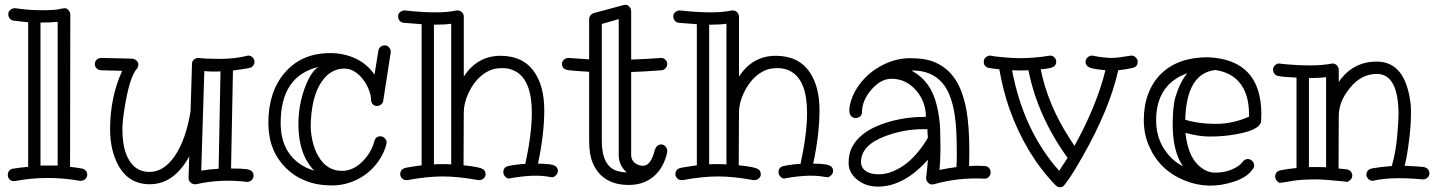

<svg xmlns="http://www.w3.org/2000/svg" viewBox="-20 -739 5919 792"><path d="M217.8 -648.9Q186 -646 150.9 -646H147V-56.2H217.8ZM96.2 -647 36.1 -653.8Q26.4 -655.3 20.3 -662.6Q14.2 -669.9 14.2 -680.9Q14.2 -691.9 22.9 -698.5Q31.7 -705.1 40 -705.1H43Q43.5 -705.1 51.8 -703.9Q60.1 -702.6 74.2 -701.2Q109.4 -696.8 151.9 -696.8Q204.1 -696.8 222.2 -700.9Q240.2 -705.1 247.8 -705.1Q255.4 -705.1 262.7 -697Q270 -689 270 -679.2L269 -50.8Q282.7 -49.3 290.8 -48.1Q298.8 -46.9 304.4 -46.1Q310.1 -45.4 319.1 -43.5Q328.1 -41.5 334 -34.7Q339.8 -27.8 339.8 -17.8Q339.8 -7.8 331.8 -0.5Q323.7 6.8 314 6.8H309.1Q173.8 -17.1 42 7.8H37.1Q24.9 7.8 18.6 0.2Q12.2 -7.3 12.2 -17.1Q12.2 -37.6 32.2 -43Q61.5 -47.9 96.2 -50.8Z M879.4 -443.8H859.9Q845.2 -443.8 822.8 -445.8L810.1 -35.2Q846.2 -41 881.8 -43L889.6 -444.8Q884.3 -443.8 879.4 -443.8ZM800.8 -500Q827.1 -496.1 888.2 -496.1Q949.2 -496.1 1003.9 -509.8Q1015.1 -509.8 1022.5 -501.7Q1029.8 -493.7 1029.8 -484.4Q1029.8 -475.1 1024.2 -467.8Q1018.6 -460.4 1005.1 -457.8Q991.7 -455.1 974.6 -452.9Q957.5 -450.7 940.9 -448.2L933.1 -43.9Q975.6 -43.9 994.6 -41.5Q1025.9 -37.6 1025.9 -15.1Q1025.9 -2.9 1017.8 4.2Q1009.8 11.2 1001 11.2H998Q890.1 -2 789.1 21H783.7Q773.4 21 765.6 13.4Q757.8 5.9 757.8 -3.9V-4.9L760.7 -94.2Q697.8 21 597.7 21Q511.2 21 468.3 -56.6Q434.1 -119.6 434.1 -205.1Q434.1 -337.4 483.9 -446.8L396 -449.2Q385.3 -450.2 378.2 -457.3Q371.1 -464.4 371.1 -474.6Q371.1 -484.9 378.4 -492.4Q385.7 -500 397 -500L525.9 -497.1Q536.6 -495.6 543.7 -488.5Q550.8 -481.4 550.8 -474.6Q550.8 -465.8 546.9 -458Q514.2 -425.3 492.7 -286.1Q484.9 -235.4 484.9 -204.6Q484.9 -173.8 490 -142.8Q495.1 -111.8 507.8 -86.9Q536.6 -29.8 596.7 -29.8Q656.7 -29.8 701.7 -96.7Q746.6 -162.6 766.1 -279.8L772 -476.1Q772 -486.8 780.3 -493.4Q788.6 -500 797.9 -500Z M1275.9 -35.2Q1210.9 -103 1210.9 -226.1Q1210.9 -303.2 1236.3 -374Q1261.2 -441.9 1293 -462.9Q1137.7 -424.8 1137.7 -231.9Q1137.7 -118.2 1216.8 -63Q1242.7 -44.9 1275.9 -35.2ZM1561 -324.2Q1559.6 -314.5 1552 -308.1Q1544.4 -301.8 1534.7 -301.8Q1524.9 -301.8 1517.8 -308.6Q1510.7 -315.4 1510.3 -331.3Q1509.8 -347.2 1501 -370.1Q1492.2 -393.1 1477.1 -412.1Q1441.9 -456.1 1400.9 -456.1Q1350.6 -456.1 1315.9 -414.1Q1274.4 -363.8 1264.6 -270Q1261.7 -245.1 1261.7 -218Q1261.7 -190.9 1269.3 -156.7Q1276.9 -122.6 1292.5 -95.7Q1327.6 -34.2 1390.6 -34.2Q1437.5 -34.2 1476.6 -74.2Q1512.2 -110.8 1523.9 -155.8Q1529.3 -176.8 1548.8 -176.8Q1559.6 -176.8 1567.1 -168.7Q1574.7 -160.6 1574.7 -154.3Q1574.7 -147.9 1572.5 -138.9Q1570.3 -129.9 1562 -110.8Q1553.7 -91.8 1540.3 -72.8Q1526.9 -53.7 1507.8 -35.9Q1488.8 -18.1 1464.4 -4.4Q1410.2 25.9 1349.4 25.9Q1288.6 25.9 1241.2 7.1Q1193.8 -11.7 1159.7 -45.9Q1086.9 -117.7 1086.9 -231.9Q1086.9 -358.9 1153.3 -437.5Q1222.7 -520 1342.8 -520Q1398.4 -520 1446.3 -497.8Q1494.1 -475.6 1524.9 -431.2L1541 -530.8Q1542.5 -540 1549.6 -545.9Q1556.6 -551.8 1567.4 -551.8Q1578.1 -551.8 1585 -543.5Q1591.8 -535.2 1591.8 -526.9V-522.9Z M1841.3 -641.1Q1816.4 -637.2 1773.9 -637.2H1770V-61Q1779.3 -62 1788.1 -62Q1805.7 -62 1818.8 -62Q1832 -62 1841.3 -61ZM1893.1 -422.9Q1948.7 -508.8 2044.9 -508.8Q2139.6 -508.8 2185.5 -439.9Q2225.1 -381.3 2225.1 -283.9Q2225.1 -186.5 2199.2 -64Q2230 -64 2249 -61Q2281.2 -56.2 2281.2 -34.2Q2281.2 -23.4 2272.9 -15.6Q2264.6 -7.8 2258.8 -7.8Q2252.9 -7.8 2244.1 -9.8Q2183.1 -21 2085.9 -3.9Q2085 -2.9 2084 -2.9Q2083 -2.9 2076.9 -2.9Q2070.8 -2.9 2063.5 -11Q2056.2 -19 2056.2 -28.3Q2056.2 -49.8 2077.1 -54.2Q2111.8 -61.5 2147 -63Q2173.8 -186.5 2173.8 -273.9Q2173.8 -405.3 2108.9 -443.4Q2084 -458 2053.5 -458Q2022.9 -458 2003.2 -449.7Q1983.4 -441.4 1966.6 -427.5Q1949.7 -413.6 1936 -395Q1922.4 -376.5 1913.1 -356.4Q1893.1 -314 1893.1 -274.9L1892.1 -57.1Q1921.9 -54.7 1946.5 -49.6Q1971.2 -44.4 1977.1 -37.4Q1982.9 -30.3 1982.9 -20Q1982.9 -9.8 1974.9 -2.9Q1966.8 3.9 1957 3.9H1952.1Q1870.6 -11.2 1806.2 -11.2Q1741.7 -11.2 1661.1 3.9H1656.2Q1645 3.9 1637.9 -3.7Q1630.9 -11.2 1630.9 -20.8Q1630.9 -30.3 1636.5 -37.4Q1642.1 -44.4 1655 -47.1Q1668 -49.8 1685.3 -52.2Q1702.6 -54.7 1719.2 -57.1V-639.2L1644 -645Q1634.3 -646.5 1628.2 -653.8Q1622.1 -661.1 1622.1 -672.1Q1622.1 -683.1 1630.9 -689.5Q1639.6 -695.8 1647.9 -695.8H1650.9Q1651.4 -695.8 1662.1 -694.6Q1672.9 -693.4 1690.4 -691.9Q1736.3 -688 1774.9 -688Q1828.6 -688 1862.3 -695.8H1867.2Q1878.4 -695.8 1885.7 -688.2Q1893.1 -680.7 1893.1 -670.9Z M2565.4 -27.8Q2532.2 -56.6 2532.2 -100.1V-660.2L2462.4 -640.1V-158.2Q2462.4 -51.8 2527.8 -33.2Q2546.4 -28.3 2565.4 -27.8ZM2583.5 -493.2Q2644 -495.1 2705.1 -500H2707Q2717.8 -500 2725.1 -492.4Q2732.4 -484.9 2732.4 -475.1Q2732.4 -465.3 2725.8 -457.8Q2719.2 -450.2 2709.5 -449.2Q2634.8 -443.4 2583.5 -441.9V-100.1Q2583.5 -70.8 2613.3 -58.6Q2621.6 -55.2 2632.6 -55.2Q2643.6 -55.2 2652.1 -62.3Q2660.6 -69.3 2666.5 -80.1Q2674.3 -94.2 2679.2 -113.3Q2686.5 -143.1 2707 -143.1Q2718.3 -143.1 2725.3 -134.5Q2732.4 -126 2732.4 -117.2V-111.8Q2718.3 -46.9 2676.8 -11.5Q2635.3 23.9 2574.2 23.9Q2463.9 23.9 2425.3 -66.4Q2410.2 -101.6 2410.2 -158.2V-442.9Q2388.2 -444.3 2366 -445.8Q2343.8 -447.3 2327.6 -449.2Q2298.3 -452.1 2298.3 -475.1Q2298.3 -486.3 2306.9 -493.2Q2315.4 -500 2324.2 -500H2326.2L2410.2 -494.1V-660.2Q2410.2 -668.5 2415.5 -675.5Q2420.9 -682.6 2429.2 -685.1L2551.3 -717.8Q2553.2 -719.2 2561.3 -719.2Q2569.3 -719.2 2576.4 -710.9Q2583.5 -702.6 2583.5 -692.9Z M2976.6 -641.1Q2951.7 -637.2 2909.2 -637.2H2905.3V-61Q2914.6 -62 2923.3 -62Q2940.9 -62 2954.1 -62Q2967.3 -62 2976.6 -61ZM3028.3 -422.9Q3084 -508.8 3180.2 -508.8Q3274.9 -508.8 3320.8 -439.9Q3360.4 -381.3 3360.4 -283.9Q3360.4 -186.5 3334.5 -64Q3365.2 -64 3384.3 -61Q3416.5 -56.2 3416.5 -34.2Q3416.5 -23.4 3408.2 -15.6Q3399.9 -7.8 3394 -7.8Q3388.2 -7.8 3379.4 -9.8Q3318.4 -21 3221.2 -3.9Q3220.2 -2.9 3219.2 -2.9Q3218.3 -2.9 3212.2 -2.9Q3206.1 -2.9 3198.7 -11Q3191.4 -19 3191.4 -28.3Q3191.4 -49.8 3212.4 -54.2Q3247.1 -61.5 3282.2 -63Q3309.1 -186.5 3309.1 -273.9Q3309.1 -405.3 3244.1 -443.4Q3219.2 -458 3188.7 -458Q3158.2 -458 3138.4 -449.7Q3118.7 -441.4 3101.8 -427.5Q3085 -413.6 3071.3 -395Q3057.6 -376.5 3048.3 -356.4Q3028.3 -314 3028.3 -274.9L3027.3 -57.1Q3057.1 -54.7 3081.8 -49.6Q3106.4 -44.4 3112.3 -37.4Q3118.2 -30.3 3118.2 -20Q3118.2 -9.8 3110.1 -2.9Q3102.1 3.9 3092.3 3.9H3087.4Q3005.9 -11.2 2941.4 -11.2Q2877 -11.2 2796.4 3.9H2791.5Q2780.3 3.9 2773.2 -3.7Q2766.1 -11.2 2766.1 -20.8Q2766.1 -30.3 2771.7 -37.4Q2777.3 -44.4 2790.3 -47.1Q2803.2 -49.8 2820.6 -52.2Q2837.9 -54.7 2854.5 -57.1V-639.2L2779.3 -645Q2769.5 -646.5 2763.4 -653.8Q2757.3 -661.1 2757.3 -672.1Q2757.3 -683.1 2766.1 -689.5Q2774.9 -695.8 2783.2 -695.8H2786.1Q2786.6 -695.8 2797.4 -694.6Q2808.1 -693.4 2825.7 -691.9Q2871.6 -688 2910.2 -688Q2963.9 -688 2997.6 -695.8H3002.4Q3013.7 -695.8 3021 -688.2Q3028.3 -680.7 3028.3 -670.9Z M3807.6 -170.9Q3805.7 -187.5 3805.7 -206.1H3787.6Q3707.5 -206.1 3630.4 -176.8Q3531.7 -139.6 3531.7 -70.8Q3531.7 -45.4 3554.7 -31.2Q3573.7 -20 3604.5 -20Q3635.3 -20 3666.3 -33.4Q3697.3 -46.9 3723.6 -68.4Q3770.5 -107.4 3807.6 -170.9ZM3925.3 -49.8Q3926.8 -64.5 3926.8 -108.4Q3926.8 -152.3 3925 -192.1Q3923.3 -231.9 3917.5 -269Q3911.6 -306.2 3899.9 -338.9Q3888.2 -371.6 3868.2 -395.5Q3823.7 -448.2 3744.6 -448.2Q3743.2 -448.2 3742.2 -447.5Q3741.2 -446.8 3739.7 -446.8H3741.7Q3820.3 -404.3 3843.8 -305.7Q3856.9 -251.5 3858.2 -202.9Q3859.4 -154.3 3859.4 -126.5Q3859.4 -82.5 3855.5 -38.1Q3890.6 -45.4 3925.3 -49.8ZM4007.3 -55.2 4042.5 -54.2Q4053.2 -53.2 4059.8 -45.9Q4066.4 -38.6 4066.4 -28.1Q4066.4 -17.6 4059.3 -9.8Q4052.2 -2 4041.5 -2H4039.6Q4031.2 -2.9 4022.5 -2.9H4005.4Q3916 -2.9 3832.5 21L3825.7 22Q3814.5 22 3807.4 13.4Q3800.3 4.9 3800.3 -3.9V-7.8Q3800.3 -8.8 3802.7 -27.6Q3805.2 -46.4 3807.6 -80.1Q3708.5 30.8 3601.6 30.8Q3552.2 30.8 3517.6 3.4Q3480.5 -25.4 3480.5 -66.4Q3480.5 -107.4 3496.3 -135.3Q3512.2 -163.1 3538.1 -183.8Q3564 -204.6 3596.9 -218.5Q3629.9 -232.4 3664.1 -241.2Q3727.5 -256.8 3787.6 -256.8H3799.3Q3799.3 -318.8 3759.8 -365.2Q3717.8 -414.1 3657.7 -414.1Q3612.8 -414.1 3573.7 -368.2Q3535.6 -323.7 3535.6 -274.9Q3535.6 -265.1 3527.6 -258.5Q3519.5 -252 3509.3 -252Q3499 -252 3491.2 -260Q3483.4 -268.1 3483.4 -284.7Q3483.4 -301.3 3491.7 -326.9Q3500 -352.5 3515.9 -377.2Q3531.7 -401.9 3554.4 -423.8Q3577.1 -445.8 3606.4 -462.9Q3668.9 -499 3733.6 -499Q3798.3 -499 3837.2 -481.9Q3876 -464.8 3902.1 -435.5Q3928.2 -406.2 3943.4 -367.7Q3958.5 -329.1 3966.3 -286.1Q3978.5 -218.8 3978.5 -113.8L3977.5 -54.2Z M4349.1 -34.2Q4353 -40 4383.8 -87.9Q4260.3 -258.8 4222.2 -449.2L4189.9 -448.2Q4180.7 -448.2 4171.9 -448.7Q4163.1 -449.2 4154.8 -449.2Q4201.7 -200.2 4349.1 -34.2ZM4566.9 -500Q4588.4 -500 4647 -509.8Q4657.7 -509.8 4665.3 -501.7Q4672.9 -493.7 4672.9 -484.4Q4672.9 -464.4 4654.3 -459.5Q4627 -452.6 4592.8 -449.2Q4557.1 -289.1 4445.3 -92.8Q4411.1 -32.2 4390.6 -2.9Q4370.1 26.4 4365 29.8Q4359.9 33.2 4353.5 33.2Q4342.3 33.2 4334 24.9Q4211.9 -101.1 4144.5 -288.6Q4118.2 -362.8 4102.1 -453.1Q4091.3 -454.6 4080.8 -455.6Q4070.3 -456.5 4060.5 -458.5Q4038.1 -462.9 4038.1 -483.9Q4038.1 -496.6 4046.9 -503.2Q4055.7 -509.8 4064 -509.8Q4077.6 -506.3 4118.7 -502.7Q4159.7 -499 4189.9 -499Q4243.2 -499 4307.1 -508.8L4311 -509.8Q4322.3 -509.8 4329.6 -502.2Q4336.9 -494.6 4336.9 -484.9Q4336.9 -475.1 4331.1 -467.8Q4321.8 -456.5 4272.9 -453.1Q4302.2 -307.6 4391.6 -168.9Q4403.3 -150.4 4412.1 -137.2Q4502.9 -300.8 4540 -449.2Q4505.4 -452.6 4487.3 -456.5Q4458 -462.9 4458 -483.9Q4458 -495.1 4466.6 -502.4Q4475.1 -509.8 4483.9 -509.8Q4532.7 -500 4566.9 -500Z M4877.4 -437Q4749 -390.6 4749 -242.2Q4749 -148.9 4813.5 -85.9Q4833.5 -66.4 4859.4 -53.2Q4817.4 -115.7 4817.4 -224.1Q4817.4 -300.8 4828.6 -338.4Q4846.2 -397.9 4877.4 -437ZM4869.1 -245.1Q4923.8 -228 4994.6 -228Q5065.4 -228 5132.3 -257.8V-266.1Q5132.3 -384.3 5056.6 -429.2Q5030.3 -444.8 4993.2 -450.2Q4874 -436.5 4869.1 -245.1ZM5183.1 -267.1 5182.1 -238.8Q5177.2 -198.2 5053.2 -181.2Q5013.7 -175.8 4969.5 -175.8Q4925.3 -175.8 4870.1 -190.9Q4880.9 -80.1 4944.3 -41Q4967.8 -26.9 4990.5 -26.9Q5013.2 -26.9 5028.8 -30Q5044.4 -33.2 5059.6 -39.1Q5093.8 -53.2 5107.4 -73.2Q5115.7 -83 5126.7 -83Q5137.7 -83 5145.5 -75Q5153.3 -66.9 5153.3 -56.9Q5153.3 -46.9 5147 -41Q5126 -8.3 5068.8 10.7Q4962.9 45.4 4865.2 4.9Q4762.7 -37.1 4719.7 -136.7Q4698.2 -185.5 4698.2 -244.9Q4698.2 -304.2 4716.8 -352.8Q4735.4 -401.4 4769.5 -434.6Q4839.4 -502.9 4962.4 -502.9Q5183.1 -493.7 5183.1 -267.1Z M5450.2 -420.9Q5425.3 -417 5383.3 -417H5379.4V-49.8Q5403.8 -49.8 5421.6 -49.8Q5439.5 -49.8 5450.2 -48.8ZM5384.3 -469.2Q5437 -469.2 5476.1 -477.1Q5487.3 -477.1 5494.9 -469Q5502.4 -460.9 5502.4 -451.2V-400.9Q5559.6 -484.9 5659.2 -484.9Q5759.3 -484.9 5789.6 -361.8Q5800.3 -319.8 5800.3 -280.3Q5800.3 -240.7 5797.9 -211.7Q5795.4 -182.6 5791.5 -153.8Q5784.7 -96.7 5774.4 -55.2Q5793 -54.2 5812.7 -53.2Q5832.5 -52.2 5848.1 -50.8Q5876.5 -47.4 5876.5 -22Q5875.5 -12.2 5867.7 -5.6Q5859.9 1 5850.1 1H5848.1Q5801.3 -3.9 5745.8 -3.9Q5690.4 -3.9 5642.1 6.8Q5631.8 6.8 5624 -1.2Q5616.2 -9.3 5616.2 -18.6Q5616.2 -27.8 5622.3 -35.2Q5628.4 -42.5 5643.1 -44.9Q5665 -49.3 5721.2 -54.2Q5737.3 -109.9 5743.2 -175.5Q5749 -241.2 5749 -265.1Q5749 -434.1 5659.2 -434.1Q5594.7 -434.1 5547.4 -375Q5502.4 -319.8 5502.4 -259.8V-258.8L5501.5 -43.9Q5510.3 -43 5518.6 -42.2Q5526.9 -41.5 5535.9 -40.3Q5544.9 -39.1 5551.5 -32Q5558.1 -24.9 5558.1 -14.6Q5558.1 -4.4 5550 3.4Q5542 11.2 5536.1 11.2Q5530.3 11.2 5529.3 9.8Q5441.4 1 5408.2 1Q5343.3 1 5305.7 8.1Q5268.1 15.1 5261 15.1Q5253.9 15.1 5247.1 6.8Q5240.2 -1.5 5240.2 -10.7Q5240.2 -20 5245.6 -27.3Q5251 -34.7 5264.6 -37.1Q5292 -42.5 5328.1 -45.9V-418.9Q5262.7 -421.9 5253.4 -425.8Q5243.7 -426.8 5237.5 -434.1Q5231.4 -441.4 5231.4 -452.1Q5231.4 -462.9 5239.7 -470Q5248 -477.1 5253.7 -477.1Q5259.3 -477.1 5260 -476.6Q5260.7 -476.1 5271.5 -475.1Q5282.2 -474.1 5299.3 -472.7Q5339.8 -469.2 5384.3 -469.2Z"/></svg>

Font: Ribeye Marrow
Style: Regular
Weight: 400
Designer: Astigmatic (AOETI)
Foundry: Astigmatic (AOETI)
Version: Version 1.000